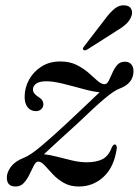

<svg xmlns="http://www.w3.org/2000/svg" viewBox="-20 -687 518 717"><path d="M416 -132Q406 -63 367 -26.8Q328 9.5 274.5 9.5Q241.5 9.5 217.5 -4.5Q193.5 -18.5 176.8 -36.8Q160 -55 147.2 -69Q134.5 -83 123.5 -83.5Q114.5 -84 107 -70Q99.5 -56 91 -37.5Q82.5 -19 70 -4.8Q57.5 9.5 38.5 9.5Q5.5 9.5 5.5 -23.5Q5.5 -44 21 -64.5Q36.5 -85 68.5 -97.5Q93 -107 133.5 -141Q174 -175 232.5 -229.5Q273 -267.5 304 -296.8Q335 -326 352 -342.5Q325.5 -345 288.5 -355.2Q251.5 -365.5 214.8 -374.5Q178 -383.5 153.5 -383.5Q127.5 -383.5 115.2 -374.8Q103 -366 103 -352Q103 -337.5 125 -324Q142 -313.5 142 -298Q142 -286.5 134 -279.2Q126 -272 114 -272Q95.5 -272 83.8 -285.8Q72 -299.5 72 -325.5Q72 -359.5 88.5 -389.5Q105 -419.5 135 -438.5Q165 -457.5 205 -457.5Q240.5 -457.5 266.2 -444.5Q292 -431.5 311 -414.8Q330 -398 344.2 -385.2Q358.5 -372.5 370.5 -372.5Q379.5 -372.5 386 -385.2Q392.5 -398 399.5 -414.5Q406.5 -431 417.2 -443.8Q428 -456.5 446 -456.5Q462 -456.5 470.2 -446.8Q478.5 -437 478.5 -421Q478.5 -375 425 -355.5Q406 -348.5 370 -318.2Q334 -288 269 -225.5Q225.5 -186 194 -157.2Q162.5 -128.5 144 -111Q165.5 -109 193 -101.8Q220.5 -94.5 249.2 -87.8Q278 -81 303.5 -81Q339 -81 362 -92.2Q385 -103.5 397.5 -136.5Q403 -148 409 -147.5Q417 -147 416 -132ZM371.5 -614.5Q390.5 -640.5 408.2 -654.8Q426 -669 445.5 -667Q464 -666 470 -653.5Q476 -641 471 -627.5Q465 -610 450 -596.5Q435 -583 412.5 -570L305 -501.5Q294.5 -496.5 291 -501.5Q287 -505.5 295 -515Z"/></svg>

Font: Fraunces 72pt S000
Style: Italic
Weight: 400
Italic angle: -16°
Version: Version 1.000; ttfautohint (v1.8.3)